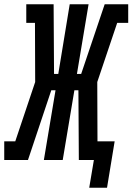

<svg xmlns="http://www.w3.org/2000/svg" viewBox="-58 -755 625 906"><path d="M363 131 385 0H314L312 -329H293L238 0H149L204 -329H184L74 0H-38V-88H14L108 -368L107 -647H66V-735H195L197 -406H217L271 -735H360L305 -406H325L436 -735H547V-647H495L401 -368L402 -88H483L447 131Z"/></svg>

Font: Iosevka Slab Semibold Oblique
Style: Regular
Weight: 600
Italic angle: -9°
Monospace: yes
Designer: Belleve Invis
Foundry: Belleve Invis
Version: Version 11.1.1; ttfautohint (v1.8.3)